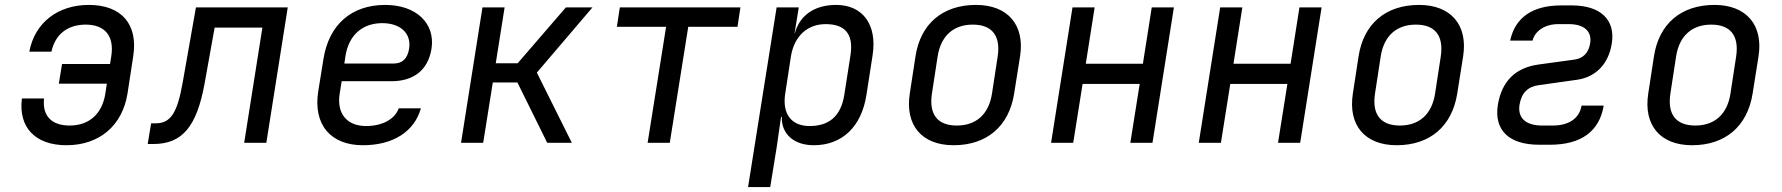

<svg xmlns="http://www.w3.org/2000/svg" viewBox="-20 -580 7240 780"><path d="M250 10C383 10 477 -69 498 -200L521 -350C542 -481 474 -560 341 -560C214 -560 121 -487 99 -370H189C204 -440 254 -480 328 -480C407 -480 445 -433 432 -351L427 -320H232L219 -240H414L408 -200C395 -117 342 -70 263 -70C189 -70 151 -110 159 -180H69C54 -63 123 10 250 10Z M580 5H603C720 5 779 -65 811 -240L852 -468H1046L972 0H1062L1149 -550H776L722 -244C700 -120 673 -79 612 -79H594Z M1454 10C1577 10 1663 -45 1690 -140H1600C1584 -96 1534 -68 1467 -68C1389 -68 1347 -119 1360 -200L1368 -250H1570C1660 -250 1719 -295 1733 -382C1749 -486 1670 -560 1545 -560C1408 -560 1316 -480 1294 -340L1273 -210C1251 -73 1324 10 1454 10ZM1379 -322 1383 -350C1396 -437 1452 -486 1533 -486C1607 -486 1652 -444 1642 -382C1635 -339 1612 -322 1580 -322Z M1853 0H1943L1982 -245H2082L2203 0H2303L2161 -285L2387 -550H2279L2083 -323H1994L2030 -550H1940Z M2611 0H2701L2776 -471H2976L2988 -550H2498L2486 -471H2686Z M3019 180H3109L3135 20L3153 -105H3156C3154 -36 3205 10 3286 10C3401 10 3480 -65 3500 -195L3525 -356C3544 -480 3485 -560 3377 -560C3289 -560 3229 -518 3209 -445H3208L3225 -550H3135ZM3269 -68C3195 -68 3157 -117 3170 -200L3193 -350C3206 -433 3260 -482 3334 -482C3410 -482 3449 -445 3435 -355L3410 -195C3396 -105 3345 -68 3269 -68Z M3854 10C3989 10 4079 -67 4100 -200L4124 -351C4144 -479 4074 -560 3945 -560C3809 -560 3719 -483 3699 -350L3676 -200C3656 -71 3725 10 3854 10ZM3867 -70C3789 -70 3753 -115 3766 -200L3789 -350C3802 -435 3854 -480 3932 -480C4010 -480 4046 -435 4033 -350L4010 -200C3997 -115 3945 -70 3867 -70Z M4250 0H4340L4378 -239H4610L4572 0H4662L4749 -550H4659L4623 -321H4391L4427 -550H4337Z M4850 0H4940L4978 -239H5210L5172 0H5262L5349 -550H5259L5223 -321H4991L5027 -550H4937Z M5654 10C5789 10 5879 -67 5900 -200L5924 -351C5944 -479 5874 -560 5745 -560C5609 -560 5519 -483 5499 -350L5476 -200C5456 -71 5525 10 5654 10ZM5667 -70C5589 -70 5553 -115 5566 -200L5589 -350C5602 -435 5654 -480 5732 -480C5810 -480 5846 -435 5833 -350L5810 -200C5797 -115 5745 -70 5667 -70Z M6277 8C6404 8 6478 -47 6495 -151H6405C6397 -100 6354 -70 6289 -70H6245C6178 -70 6145 -101 6153 -154C6161 -202 6186 -228 6231 -234L6387 -256C6463 -267 6515 -320 6528 -404C6543 -500 6482 -558 6366 -558H6322C6206 -558 6135 -509 6115 -415H6206C6215 -453 6255 -482 6310 -482H6354C6416 -482 6448 -452 6440 -404C6434 -366 6412 -343 6377 -338L6231 -318C6136 -305 6081 -250 6065 -154C6049 -51 6110 8 6233 8Z M6854 10C6989 10 7079 -67 7100 -200L7124 -351C7144 -479 7074 -560 6945 -560C6809 -560 6719 -483 6699 -350L6676 -200C6656 -71 6725 10 6854 10ZM6867 -70C6789 -70 6753 -115 6766 -200L6789 -350C6802 -435 6854 -480 6932 -480C7010 -480 7046 -435 7033 -350L7010 -200C6997 -115 6945 -70 6867 -70Z"/></svg>

Font: JetBrains Mono
Style: Italic
Weight: 400
Italic angle: -9°
Monospace: yes
Designer: Philipp Nurullin, Konstantin Bulenkov
Foundry: JetBrains
Version: Version 2.305